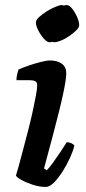

<svg xmlns="http://www.w3.org/2000/svg" viewBox="-20 -739 341 759"><path d="M160 0Q136 0 110 -8.5Q84 -17 65 -27.5Q46 -38 43 -45Q47 -57 54.5 -84.5Q62 -112 71.5 -148Q81 -184 91 -222.5Q101 -261 109 -297.5Q117 -334 122 -361.5Q127 -389 127 -402Q127 -414 119 -418Q111 -422 97 -422H45Q45 -434 48 -446Q51 -458 53 -464Q68 -471 92.5 -479.5Q117 -488 141 -494Q165 -500 177 -500Q207 -500 224.5 -487Q242 -474 242 -449Q242 -438 239 -418Q236 -398 229.5 -367.5Q223 -337 212.5 -295Q202 -253 187.5 -198Q173 -143 154 -73L165 -66Q175 -76 189.5 -96Q204 -116 219 -138.5Q234 -161 244 -177Q253 -177 262.5 -172.5Q272 -168 274 -163Q269 -142 256.5 -114.5Q244 -87 227 -60.5Q210 -34 193 -17Q176 0 160 0ZM194 -572Q185 -572 172.5 -586Q160 -600 150.5 -618.5Q141 -637 141 -650Q141 -660 153.5 -671.5Q166 -683 183.5 -694Q201 -705 218 -712Q235 -719 244 -719Q254 -719 265.5 -704.5Q277 -690 285 -671.5Q293 -653 293 -639Q293 -630 281 -618.5Q269 -607 253 -596Q237 -585 221 -578.5Q205 -572 194 -572ZM176 -572Q166 -572 153.5 -586Q141 -600 131.5 -618.5Q122 -637 122 -650Q122 -660 134.5 -671.5Q147 -683 164.5 -694Q182 -705 199 -712Q216 -719 224 -719Q235 -719 246 -704.5Q257 -690 265 -671Q273 -652 273 -639Q273 -630 261.5 -618.5Q250 -607 234 -596Q218 -585 202 -578.5Q186 -572 176 -572Z"/></svg>

Font: Texturina Medium 12pt
Style: Bold Italic
Weight: 700
Italic angle: -11°
Version: Version 1.002